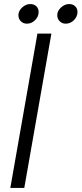

<svg xmlns="http://www.w3.org/2000/svg" viewBox="-20 -929 403 949"><path d="M100 0H31L165 -763H234ZM71 -854Q71 -875 89.5 -892Q108 -909 130 -909Q148 -909 159.5 -898Q171 -887 171 -870Q171 -847 153.5 -829.5Q136 -812 113 -812Q95 -812 83 -824Q71 -836 71 -854ZM263 -854Q263 -875 281.5 -892Q300 -909 322 -909Q340 -909 351.5 -898Q363 -887 363 -870Q363 -847 345.5 -829.5Q328 -812 305 -812Q287 -812 275 -824Q263 -836 263 -854Z"/></svg>

Font: Open Sauce One Light Italic
Style: Regular
Weight: 300
Italic angle: -10°
Designer: Alfredo Marco Pradil
Foundry: Creative Sauce Fz LLC
Version: Version 1.477